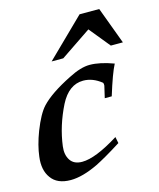

<svg xmlns="http://www.w3.org/2000/svg" viewBox="-109 -782 727 877"><g transform="rotate(-15 254.5 -343.5)"><path d="M448 -445Q427 -405 396 -304H363L376 -360Q377 -369 374 -374Q333 -407 288 -407Q220 -407 179 -327Q133 -235 121 -141Q116 -102 133 -76Q150 -50 189 -50Q252 -50 364 -120L370 -90Q329 -64 298.5 -46.5Q268 -29 248 -19Q173 17 117 17Q53 17 25 -23Q-3 -61 5 -123Q11 -175 35 -238Q64 -312 93 -343Q137 -390 235 -439Q293 -469 335 -469Q383 -469 448 -445ZM509 -529H452L372 -627L227 -529H172L351 -704H444Z"/></g></svg>

Font: DG Didot
Style: Bold Italic
Weight: 700
Designer: David Gatwood, Takis Katsoulidis, and George D. Matthiopoulos
Foundry: David Gatwood
Version: Version 1.0